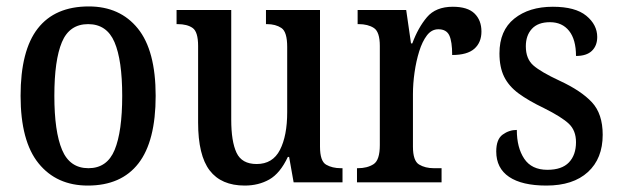

<svg xmlns="http://www.w3.org/2000/svg" viewBox="-20 -567 1927 597"><path d="M253 10Q156 10 100 -59Q44 -128 44 -269Q44 -410 97.5 -478.5Q151 -547 256 -547Q353 -547 408.5 -478.5Q464 -410 464 -269Q464 -128 410.5 -59Q357 10 253 10ZM255 -44Q313 -44 336.5 -101Q360 -158 360 -269Q360 -380 336 -436Q312 -492 254 -492Q196 -492 172.5 -436Q149 -380 149 -269Q149 -158 173 -101Q197 -44 255 -44Z M741 10Q668 10 632 -37Q596 -84 596 -186V-424Q596 -468 579 -480Q562 -492 532 -492H529V-536H699V-195Q699 -127 715.5 -92Q732 -57 778 -57Q828 -57 850.5 -101Q873 -145 873 -218V-421Q873 -468 855 -480Q837 -492 810 -492H807V-536H975V-111Q975 -66 994 -55Q1013 -44 1040 -44H1045V0H893L879 -79H875Q851 -28 817.5 -9Q784 10 741 10Z M1090 0V-44H1093Q1122 -44 1141.5 -56.5Q1161 -69 1161 -116V-424Q1161 -468 1142.5 -480Q1124 -492 1095 -492H1092V-536H1243L1258 -432H1262Q1280 -481 1307.5 -513.5Q1335 -546 1388 -546Q1434 -546 1455.5 -525Q1477 -504 1477 -469Q1477 -435 1455 -415.5Q1433 -396 1386 -396Q1386 -438 1377 -457Q1368 -476 1343 -476Q1322 -476 1307.5 -457Q1293 -438 1283.5 -407.5Q1274 -377 1269 -342Q1264 -307 1264 -274V-111Q1264 -67 1283 -55.5Q1302 -44 1329 -44H1353V0Z M1679 10Q1603 10 1563 -17Q1523 -44 1523 -96Q1523 -134 1543 -148.5Q1563 -163 1587 -163Q1587 -108 1610 -73.5Q1633 -39 1682 -39Q1727 -39 1749 -62Q1771 -85 1771 -125Q1771 -161 1749 -182Q1727 -203 1671 -231Q1623 -254 1592.5 -276.5Q1562 -299 1547.5 -328.5Q1533 -358 1533 -401Q1533 -472 1579 -509Q1625 -546 1699 -546Q1769 -546 1803 -518Q1837 -490 1837 -452Q1837 -425 1820.5 -409Q1804 -393 1771 -393Q1771 -444 1749.5 -471Q1728 -498 1690 -498Q1653 -498 1634 -477.5Q1615 -457 1615 -423Q1615 -384 1638.5 -363.5Q1662 -343 1720 -316Q1787 -285 1820.5 -249Q1854 -213 1854 -148Q1854 -74 1808 -32Q1762 10 1679 10Z"/></svg>

Font: Noto Serif Lao Condensed Medium
Style: Regular
Weight: 500
Width: 3
Designer: Monotype Design Team
Foundry: Monotype Imaging Inc.
Version: Version 2.003; ttfautohint (v1.8.4.7-5d5b)